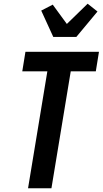

<svg xmlns="http://www.w3.org/2000/svg" viewBox="-20 -1014 553 1034"><path d="M131 0 235 -630H100L117 -735H513L496 -630H361L257 0ZM267 -815 202 -957 264 -989 340 -885 452 -994 505 -952 391 -815Z"/></svg>

Font: Iosevka Extrabold Oblique
Style: Regular
Weight: 800
Italic angle: -9°
Monospace: yes
Designer: Belleve Invis
Foundry: Belleve Invis
Version: Version 32.5.0; ttfautohint (v1.8.4)